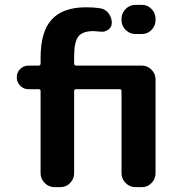

<svg xmlns="http://www.w3.org/2000/svg" viewBox="-20 -770 734 790"><path d="M537 -750H564Q587 -750 603.5 -733Q620 -716 620 -693V-687Q620 -664 603.5 -647Q587 -630 564 -630H537Q514 -630 497 -647Q480 -664 480 -687V-693Q480 -716 497 -733Q514 -750 537 -750ZM97 -403Q77 -403 63 -417.5Q49 -432 49 -452Q49 -472 63 -486Q77 -500 97 -500H138Q147 -500 147 -509V-533Q147 -640 193 -690Q239 -740 334 -740Q367 -740 392 -736Q413 -733 426.5 -715.5Q440 -698 440 -676Q440 -658 425 -647.5Q410 -637 392 -640Q372 -642 364 -642Q320 -642 302.5 -620Q285 -598 285 -537V-509Q285 -500 294 -500H564Q587 -500 603.5 -483Q620 -466 620 -443V-57Q620 -34 603.5 -17Q587 0 564 0H537Q514 0 497 -17Q480 -34 480 -57V-395Q480 -403 472 -403H294Q285 -403 285 -395V-57Q285 -34 268.5 -17Q252 0 229 0H204Q181 0 164 -17Q147 -34 147 -57V-395Q147 -403 138 -403Z"/></svg>

Font: Rounded Mplus 1c Bold
Style: Bold
Weight: 700
Version: Version 1.059.20150529